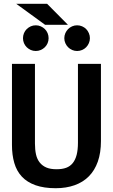

<svg xmlns="http://www.w3.org/2000/svg" viewBox="-20 -972 590 1003"><path d="M507.3 -234.9Q507.3 -173.8 491 -127.7Q474.6 -81.5 444.1 -50.8Q413.6 -20 369.6 -4.4Q325.7 11.2 271 11.2Q209.5 11.2 165.5 -4.4Q121.6 -20 94.2 -49.3Q66.9 -78.6 54.7 -120.6Q42.5 -162.6 42.5 -214.8V-638.2H162.6V-222.2Q162.6 -189.9 168.2 -165Q173.8 -140.1 187.7 -122.8Q201.7 -105.5 222.7 -96.7Q243.7 -87.9 275.4 -87.9Q305.2 -87.9 325.7 -95.5Q346.2 -103 359.9 -119.9Q373.5 -136.7 380.4 -163.1Q387.2 -189.5 387.2 -227.1V-638.2H507.3ZM233.9 -772.5Q233.9 -758.8 228.8 -746.6Q223.6 -734.4 214.4 -725.3Q205.1 -716.3 192.9 -710.9Q180.7 -705.6 167 -705.6Q152.8 -705.6 140.9 -710.9Q128.9 -716.3 119.6 -725.3Q110.4 -734.4 105.2 -746.6Q100.1 -758.8 100.1 -772.5Q100.1 -786.1 105.2 -798.6Q110.4 -811 119.6 -820.1Q128.9 -829.1 140.9 -834.5Q152.8 -839.8 167 -839.8Q180.7 -839.8 192.9 -834.5Q205.1 -829.1 214.4 -820.1Q223.6 -811 228.8 -798.6Q233.9 -786.1 233.9 -772.5ZM449.7 -772.5Q449.7 -758.8 444.3 -746.6Q439 -734.4 430.2 -725.3Q421.4 -716.3 408.9 -710.9Q396.5 -705.6 382.8 -705.6Q369.1 -705.6 356.9 -710.9Q344.7 -716.3 335.7 -725.3Q326.7 -734.4 321.3 -746.6Q315.9 -758.8 315.9 -772.5Q315.9 -786.1 321.3 -798.6Q326.7 -811 335.7 -820.1Q344.7 -829.1 356.9 -834.5Q369.1 -839.8 382.8 -839.8Q396.5 -839.8 408.9 -834.5Q421.4 -829.1 430.2 -820.1Q439 -811 444.3 -798.6Q449.7 -786.1 449.7 -772.5ZM226.1 -952.1 335 -842.3H215.8L64.9 -952.1ZM0 -638.2Z"/></svg>

Font: Code New Roman
Style: Bold
Weight: 700
Monospace: yes
Designer: Sam Radian
Foundry: Code New Roman
Version: Version 1.508 October 19, 2014